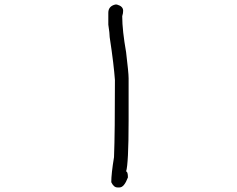

<svg xmlns="http://www.w3.org/2000/svg" viewBox="-20 -763 1040 842"><path d="M504 59C518 59 530 44 541 15C541 -2 538 -11 533 -11C540 -32 544 -106 544 -234V-420C544 -437 540 -475 533 -534C522 -597 516 -649 516 -692C519 -701 520 -709 520 -716C520 -729 511 -738 493 -743H485C465 -738 455 -726 455 -707V-655C459 -629 461 -611 461 -600C474 -516 481 -453 484 -412C484 -261 483 -148 480 -74C472 -25 468 11 468 36C475 51 484 59 495 59Z"/></svg>

Font: linja lipamanka normal
Style: Regular
Weight: 400
Version: Version 1.000;February 20, 2023;FontCreator 14.0.0.2901 64-b